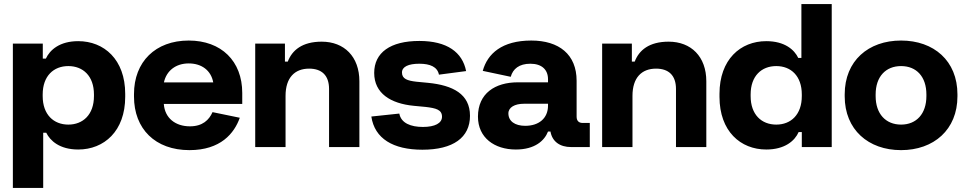

<svg xmlns="http://www.w3.org/2000/svg" viewBox="-20 -720 4728 940"><path d="M43 -506.5V200H191.5V-70H206.5C225.5 -31 272 12 363 12C489.5 12 593 -78 593 -246V-260.5C593 -429 489 -518.5 363 -518.5C272 -518.5 224 -475.5 204.5 -433H189.5V-506.5ZM314.5 -396.5C386 -396.5 440 -348.5 440 -257.5V-249.5C440 -158.5 386 -110 314.5 -110C243 -110 189 -158.5 189 -249.5V-257.5C189 -348.5 243 -396.5 314.5 -396.5Z M907.5 15C1060.5 15 1127 -67.5 1154 -143.5L1020.5 -171C1003.5 -132.5 971.5 -101.5 910 -101.5C839 -101.5 787 -141.5 782 -211H1166V-265C1166 -421 1063.5 -521.5 904 -521.5C741 -521.5 636 -417.5 636 -259.5V-247.5C636 -89 740 15 907.5 15ZM782.5 -316.5C795 -374.5 841.5 -409.5 904 -409.5C968 -409.5 1013.5 -374.5 1024 -316.5Z M1229.5 0H1378V-250.5C1378 -340 1423 -384 1493.5 -384C1554.5 -384 1591 -351.5 1591 -284.5V0H1739.5V-322C1739.5 -443 1665 -516 1555 -516C1459.5 -516 1410 -474 1389 -418.5H1375V-506.5H1229.5Z M2048 13C2198.5 13 2281 -46.5 2281 -153C2281 -259.5 2197.5 -302.5 2075.5 -314.5L2018 -320C1975 -325 1948 -333.5 1948 -365C1948 -393.5 1980 -408 2033 -408C2086 -408 2121.5 -392.5 2129 -354.5L2262 -372C2244 -464 2169.5 -519.5 2033 -519.5C1890.5 -519.5 1812 -462 1812 -363C1812 -262.5 1893 -213 2005.5 -202L2063.5 -196.5C2114.5 -190.5 2144 -183 2144 -148.5C2144 -117 2109.5 -98.5 2050.5 -98.5C1991.5 -98.5 1943.5 -117 1935 -164L1798 -149.5C1814 -41.5 1904.5 13 2048 13Z M2663 -76H2675C2683.5 -27 2721 0 2776 0H2867.5V-118H2833C2814 -118 2803 -128 2803 -149V-324.5C2803 -453.5 2717 -521.5 2581 -521.5C2438 -521.5 2366.5 -457.5 2343.5 -373L2480.5 -344C2491 -382.5 2521.5 -408 2576.5 -408C2633 -408 2663 -378.5 2663 -332V-317H2515C2404.5 -317 2320 -263 2320 -149C2320 -45.5 2401 12 2505.5 12C2599.5 12 2646 -32 2663 -76ZM2551.5 -104C2500.5 -104 2469 -127 2469 -165C2469 -194.5 2500.5 -212 2544.5 -212H2663V-203C2663 -141 2618.5 -104 2551.5 -104Z M2928 0H3076.5V-250.5C3076.5 -340 3121.5 -384 3192 -384C3253 -384 3289.5 -351.5 3289.5 -284.5V0H3438V-322C3438 -443 3363.5 -516 3253.5 -516C3158 -516 3108.5 -474 3087.5 -418.5H3073.5V-506.5H2928Z M4052 0V-700H3903.5V-436.5H3888C3869.5 -475.5 3823 -518.5 3731.5 -518.5C3605 -518.5 3502.5 -428.5 3502.5 -260.5V-246C3502.5 -77.5 3605.5 12 3731.5 12C3823 12 3871.5 -31 3890 -73.5H3905.5V0ZM3780.5 -110C3708.5 -110 3655 -158.5 3655 -249.5V-257.5C3655 -348.5 3708.5 -396.5 3780.5 -396.5C3852 -396.5 3905.5 -348.5 3905.5 -257.5V-249.5C3905.5 -158.5 3852 -110 3780.5 -110Z M4391.5 15C4551.5 15 4667.5 -85 4667.5 -248.5V-258C4667.5 -422.5 4551.5 -521.5 4391.5 -521.5C4231.5 -521.5 4115.5 -422.5 4115.5 -258V-248.5C4115.5 -85 4231.5 15 4391.5 15ZM4391.5 -110C4316.5 -110 4267 -162.5 4267 -249.5V-257.5C4267 -345 4316.5 -396.5 4391.5 -396.5C4466.5 -396.5 4515.5 -345 4515.5 -257.5V-249.5C4515.5 -162.5 4466.5 -110 4391.5 -110Z"/></svg>

Font: MCL Standard Bold
Style: Regular
Weight: 700
Designer: Květoslav Bartoš
Foundry: Florian Karsten
Version: Version 1.001;Glyphs 3.2.3 (3260)